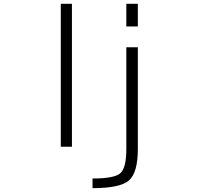

<svg xmlns="http://www.w3.org/2000/svg" viewBox="-20 -771 1040 1010"><path d="M299.8 1V-751H358.4V1ZM644.5 -522.5H705.1V12.7Q705.1 136.7 658.7 177.7Q612.3 218.8 466.8 218.8V168Q583 168 613.8 139.6Q644.5 111.3 644.5 12.7ZM644.5 -631.8V-751H705.1V-631.8Z"/></svg>

Font: GenEi Gothic M Light
Style: Regular
Weight: 300
Designer: o_tamon (Modified); [Source Han Sans]
Ryoko NISHIZUKA  (kana & ideographs); Paul D. Hunt (Latin, Greek & Cyrillic); Wenl
Version: Version 1.1a;Original Version 1.004